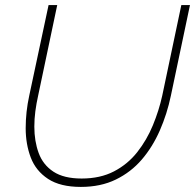

<svg xmlns="http://www.w3.org/2000/svg" viewBox="-20 -730 767 755"><path d="M298 5Q217 5 169 -26.5Q121 -58 101 -110.5Q81 -163 81 -226Q81 -258 84.5 -290Q88 -322 95 -354L171 -710H205L130 -354Q123 -323 119 -292.5Q115 -262 115 -232Q115 -175 132 -128.5Q149 -82 190 -55Q231 -28 301 -28Q374 -28 428 -56Q482 -84 519.5 -131.5Q557 -179 581 -237Q605 -295 618 -354L693 -710H727L652 -354Q637 -282 608.5 -217Q580 -152 537.5 -102.5Q495 -53 435.5 -24Q376 5 298 5Z"/></svg>

Font: Raleway Thin ExtraLight
Style: Italic
Weight: 250
Italic angle: -12°
Version: Version 4.026